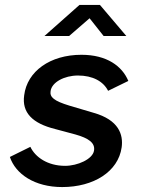

<svg xmlns="http://www.w3.org/2000/svg" viewBox="-20 -748 574 778"><path d="M400 -602H492L385 -728H302L160 -602H260L343 -674ZM232 10C359 10 459 -52 473 -151C480 -202 462 -262 359 -291L261 -320C199 -339 181 -354 185 -379C190 -415 241 -442 296 -442C356 -442 399 -418 418 -380L500 -420C475 -480 413 -526 310 -526C183 -526 90 -459 78 -362C68 -292 111 -248 204 -225L286 -203C339 -188 366 -169 361 -138C356 -103 294 -76 244 -76C173 -76 123 -111 103 -153L20 -112C43 -43 120 10 232 10Z"/></svg>

Font: United Sans SemiBold
Style: Italic
Weight: 600
Italic angle: -8°
Designer: Pablo Impallari, Rodrigo Fuenzalida (Modified by Dan O. Williams)
Version: Version 1.000;PS 001.000;hotconv 1.0.88;makeotf.lib2.5.64775